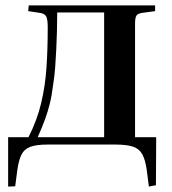

<svg xmlns="http://www.w3.org/2000/svg" viewBox="-20 -533 634 708"><path d="M529 155 521 93Q516 57 505 36.5Q494 16 471 8Q448 0 404 0H157Q114 0 91.5 8.5Q69 17 59 37.5Q49 58 44 93L36 154L10 155V-27H85Q117 -90 132 -153.5Q147 -217 151.5 -285.5Q156 -354 156 -432Q156 -460 151 -471Q146 -482 130 -485L84 -492L86 -513H552V-492L508 -486Q489 -484 483.5 -476Q478 -468 478 -446V-27H556L555 150ZM119 -27H364V-487H191Q191 -453 190 -419Q189 -385 187.5 -351.5Q186 -318 183.5 -285Q181 -252 176 -221Q171 -180 163.5 -150Q156 -120 145.5 -91.5Q135 -63 119 -27Z"/></svg>

Font: Literata 60pt Medium
Style: Regular
Weight: 500
Designer: Latin by Veronika Burian and Jose Scaglione. Greek by Irene Vlachou. Cyrillic by Vera Evstafieva.
Foundry: TypeTogether
Version: Version 3.103;gftools[0.9.29]